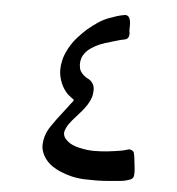

<svg xmlns="http://www.w3.org/2000/svg" viewBox="-47 -655 639 693"><g transform="rotate(5 272.5 -309.0)"><path d="M375.5 -610.8Q377.9 -611.3 379.9 -611.3Q387.2 -611.3 391.6 -606.2Q396 -601.1 397.7 -592.5Q399.4 -584 399.2 -574.5Q398.9 -564.9 398.9 -558.1Q399.4 -551.8 400.4 -544.9V-542.5Q400.4 -536.1 397 -530.8Q394 -525.9 389.2 -524.4Q384.3 -522.9 379.4 -522Q370.6 -520.5 363 -518.1Q355.5 -515.6 346.2 -513.2Q331.1 -508.8 314.7 -503.7Q298.3 -498.5 283 -490.7Q267.6 -482.9 255.1 -471.9Q242.7 -460.9 235.8 -445.3Q231.4 -433.1 231.4 -421.9Q231.4 -416.5 233.4 -405.3Q235.4 -394 249.5 -380.9Q256.8 -374.5 265.4 -370.6Q273.9 -366.7 280.3 -358.4Q289.1 -347.2 289.1 -332.5Q289.1 -317.4 285.2 -304.7Q280.3 -289.6 271.7 -276.6Q263.2 -263.7 252.9 -251.5Q242.7 -239.3 231.7 -227.5Q220.7 -215.8 211.9 -203.6Q203.1 -191.9 198.2 -177.7Q196.3 -172.9 196.3 -167.5Q196.3 -158.7 202.1 -149.9Q212.9 -136.2 228 -128.9Q243.2 -121.6 259.3 -118.7Q284.7 -112.8 310.5 -112.8Q316.4 -112.8 335 -113.5Q353.5 -114.3 384.3 -118.7Q393.1 -120.1 402.8 -121.6Q412.6 -123 421.4 -125.5Q426.8 -127.4 432.6 -128.9Q434.1 -129.4 436 -129.4Q440.4 -129.4 444.8 -127.4Q452.1 -124 453.4 -117.9Q454.6 -111.8 456.1 -105.5Q457.5 -89.4 460 -72.3Q461.9 -59.6 461.9 -47.9Q461.9 -43 461.4 -38.6Q461.4 -27.3 450.2 -22Q433.6 -15.1 413.8 -13.2Q394 -11.2 376.5 -9.8Q353.5 -7.8 330.6 -7.3H314.9Q299.3 -7.3 283.2 -7.8Q259.3 -8.8 236.8 -14.2Q214.4 -19.5 193.4 -28.8Q179.2 -34.7 165.8 -43.9Q152.3 -53.2 142.3 -65.7Q132.3 -78.1 127 -93.3Q122.6 -105 122.6 -117.2Q122.6 -120.6 123 -124Q125.5 -157.7 145 -186Q164.6 -215.3 184.6 -240.2Q190.9 -249 197.8 -257.3Q204.6 -265.6 210.9 -274.9Q212.9 -277.3 216.3 -281.2Q219.7 -285.2 220.7 -289.1Q220.7 -291.5 218 -292.7Q215.3 -293.9 213.4 -295.9Q208.5 -299.8 203.4 -303.5Q198.2 -307.1 194.3 -312Q171.4 -337.4 164.6 -374Q162.6 -384.8 162.6 -395.5Q162.6 -410.2 167 -429.4Q171.4 -448.7 183.3 -471.2Q195.3 -493.7 212.4 -513.2Q229.5 -532.7 248 -548.8Q265.1 -563 283.2 -575.2Q301.3 -587.4 322.3 -595.2Q335 -600.1 348.4 -604.2Q361.8 -608.4 375.5 -610.8Z"/></g></svg>

Font: Dima Niloofar
Style: Regular
Weight: 400
Designer: R.Balvardi
Foundry: Dima Software Group
Version: Version 3.00;November 13, 2018;FontCreator 11.5.0.2427 64-bi